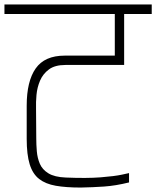

<svg xmlns="http://www.w3.org/2000/svg" viewBox="-56 -860 702 863"><path d="M-36 -840H626V-797H502V-568H238Q191 -568 164 -548Q137 -528 124 -497.5Q111 -467 108 -433.5Q105 -400 106 -372L107 -238Q107 -210 109.5 -180Q112 -150 123 -124Q134 -98 161.5 -81Q189 -64 240 -62Q334 -58 397 -63Q460 -68 492 -75Q524 -82 524 -82V-40Q463 -25 411.5 -21.5Q360 -18 307 -17Q241 -17 195 -25Q149 -33 120 -55.5Q91 -78 77.5 -121.5Q64 -165 64 -236V-385Q64 -495 104.5 -552.5Q145 -610 235 -610H460V-797H-36Z"/></svg>

Font: Matangi Light
Style: Regular
Weight: 300
Designer: Prashant Pant
Foundry: The Graphic Ant
Version: Version 3.002